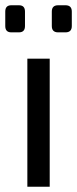

<svg xmlns="http://www.w3.org/2000/svg" viewBox="-21 -710 293 730"><path d="M168 -487V0H83V-487ZM228 -690Q252 -690 252 -666V-611Q252 -587 228 -587H200Q176 -587 176 -611V-666Q176 -690 200 -690ZM51 -690Q74 -690 74 -666V-611Q74 -587 51 -587H22Q-1 -587 -1 -611V-666Q-1 -690 22 -690Z"/></svg>

Font: Exo 2
Style: Regular
Weight: 400
Designer: Natanael Gama
Foundry: Natanael Gama
Version: Version 2.010